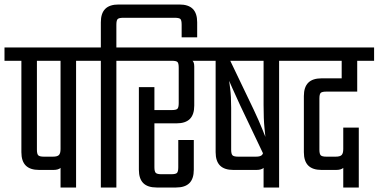

<svg xmlns="http://www.w3.org/2000/svg" viewBox="-40 -833 1682 853"><path d="M-20 -622H373V-563H-20ZM229 -594H298V0H229ZM55 -591H124V-168Q124 -149 130 -143Q136 -137 155 -137H195Q215 -137 222 -144.5Q229 -152 229 -171L240 -125Q240 -98 230 -88Q220 -78 197 -78H134Q94 -78 74.5 -97.5Q55 -117 55 -157Z M757 -813Q797 -813 816.5 -793.5Q836 -774 836 -734V-667H767V-723Q767 -743 761.5 -748.5Q756 -754 736 -754H508Q489 -754 483 -748.5Q477 -743 477 -723V-622H552V-563H477V0H408V-563H333V-622H408V-734Q408 -774 427.5 -793.5Q447 -813 487 -813Z M577 -446H646V-90Q646 -71 652 -65Q658 -59 677 -59H721Q741 -59 746.5 -65Q752 -71 752 -90V-211H821V-79Q821 -39 801.5 -19.5Q782 0 742 0H656Q616 0 596.5 -19.5Q577 -39 577 -79ZM512 -622H883V-563H788V-570Q805 -570 814 -564Q823 -558 823 -537V-364Q823 -324 803.5 -304.5Q784 -285 744 -285H624V-344H723Q743 -344 748.5 -350Q754 -356 754 -375V-532Q754 -552 748.5 -557.5Q743 -563 723 -563H512Z M843 -622H1275V-563H843ZM918 -591H983V-563L1087 -346Q1111 -295 1125 -260Q1139 -225 1139 -225Q1139 -225 1135 -264.5Q1131 -304 1131 -366V-594H1200V0H1131V-116L1136 -136L1027 -365Q1005 -412 991.5 -443Q978 -474 978 -474Q978 -474 982.5 -440Q987 -406 987 -353V-168Q987 -149 993 -143Q999 -137 1018 -137H1097Q1117 -137 1124 -144.5Q1131 -152 1131 -171L1142 -125Q1142 -98 1132 -88Q1122 -78 1099 -78H997Q957 -78 937.5 -97.5Q918 -117 918 -157Z M1235 -622H1622V-563H1235ZM1478 -580H1547V-426H1410Q1391 -426 1385 -420.5Q1379 -415 1379 -395V-168Q1379 -149 1385 -143Q1391 -137 1410 -137H1451Q1471 -137 1478 -144.5Q1485 -152 1485 -171L1496 -125Q1496 -98 1486 -88Q1476 -78 1453 -78H1389Q1349 -78 1329.5 -97.5Q1310 -117 1310 -157V-406Q1310 -446 1329.5 -465.5Q1349 -485 1389 -485H1478ZM1485 -266H1554V0H1485Z"/></svg>

Font: Teko Light Light
Style: Regular
Weight: 300
Version: Version 2.000;gftools[0.9.28.dev9+g7d2139d.d20230707]